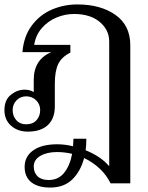

<svg xmlns="http://www.w3.org/2000/svg" viewBox="-20 -583 669 865"><path d="M567 -379V243H478Q461 207 430 177.5Q399 148 359 129Q343 189 305.5 225.5Q268 262 206 262Q151 262 121 238Q91 214 91 169Q91 122 129.5 94.5Q168 67 238 67Q273 67 309 76Q311 52 311 42H369Q369 69 366 94Q435 122 472 166V-396Q472 -448 429.5 -484Q387 -520 313 -520Q273 -520 234.5 -504Q196 -488 168.5 -456.5Q141 -425 134 -381H297V-346Q257 -326 242 -294Q227 -262 227 -206V-103Q227 -49 195.5 -19.5Q164 10 105 10Q60 10 30 -16.5Q0 -43 0 -87Q0 -133 29 -156Q58 -179 90 -179Q116 -179 132 -168V-223Q132 -315 211 -348H81Q87 -420 123.5 -468.5Q160 -517 214 -540Q268 -563 329 -563Q433 -563 500 -516Q567 -469 567 -379ZM161 -87Q161 -113 143 -131Q125 -149 98 -149Q72 -149 54.5 -131Q37 -113 37 -87Q37 -60 53.5 -41.5Q70 -23 98 -23Q128 -23 144.5 -41.5Q161 -60 161 -87ZM305 110Q270 102 237 102Q191 102 161.5 119.5Q132 137 132 167Q132 195 149.5 211.5Q167 228 199 228Q243 228 269 195.5Q295 163 305 110Z"/></svg>

Font: TavirajRegular
Style: Regular
Weight: 400
Designer: Katatrad Team
Foundry: CadsonDemak
Version: Version 1.001